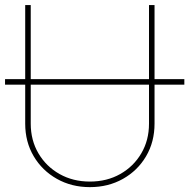

<svg xmlns="http://www.w3.org/2000/svg" viewBox="-39 -748 766 777"><path d="M707 -427.7V-405.3H-18.6V-427.7ZM324.7 9.3Q250.5 9.3 191.2 -24.2Q131.8 -57.6 97.4 -115.7Q63 -173.8 63 -247.6V-727.5H85.4V-247.6Q85.4 -180.2 116.7 -127.2Q147.9 -74.2 202.1 -43.7Q256.3 -13.2 324.7 -13.2Q393.6 -13.2 447.5 -43.7Q501.5 -74.2 532.7 -127.2Q564 -180.2 564 -247.6V-727.5H586.4V-247.6Q586.4 -173.8 552.2 -115.7Q518.1 -57.6 458.7 -24.2Q399.4 9.3 324.7 9.3Z"/></svg>

Font: Inter 24pt Thin
Style: Regular
Weight: 250
Designer: Rasmus Andersson
Foundry: rsms
Version: Version 4.001;git-66647c0bb